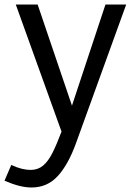

<svg xmlns="http://www.w3.org/2000/svg" viewBox="-73 -589 580 852"><path d="M487 -569 264 47Q230 141 183.5 192Q137 243 67 243Q41 243 11.5 235.5Q-18 228 -53 213L-23 143Q3 155 24 160Q45 165 63 165Q95 165 118 146Q141 127 160 89Q179 51 200 -5L-3 -569H94L261 -77H232L395 -569Z"/></svg>

Font: Yaldevi ExtraLight Medium
Style: Regular
Weight: 500
Version: Version 1.100